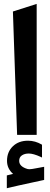

<svg xmlns="http://www.w3.org/2000/svg" viewBox="-20 -705 259 1002"><path d="M48.3 202.6Q16.6 174.8 16.6 134.3Q16.6 87.9 46.9 58.6Q77.1 29.3 126.5 29.3Q145 29.3 163.1 34.4Q181.2 39.6 196.8 48.8L199.2 50.3V53.2V109.4V117.2L192.4 113.8Q153.8 96.2 130.4 96.2Q108.9 96.2 94.5 105.7Q80.1 115.2 80.1 134.3Q80.1 164.6 124.5 177.2Q127 178.2 133.8 178.2Q139.2 178.2 149.9 176.5Q160.6 174.8 177 171.6Q193.4 168.5 204.6 166.5L210.4 165.5V171.4V230V233.9L206.5 234.9Q185.1 239.7 147.7 247.6Q110.4 255.4 79.3 262.5Q48.3 269.5 21.5 275.9L15.6 277.3V271.5V214.4V210.4L19.5 209.5Q24.9 208 35.6 205.6Q46.4 203.1 48.3 202.6ZM47.4 -645 171.4 -684.6V-1H69.3Z"/></svg>

Font: Samim WOL
Style: Bold-WOL
Weight: 700
Foundry: DejaVu fonts team - Redesigned by Saber Rastikerdar
Version: Version 4.0.5